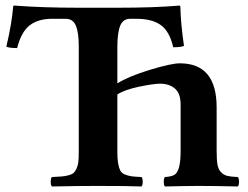

<svg xmlns="http://www.w3.org/2000/svg" viewBox="-20 -673 896 695"><path d="M404.8 -123Q404.8 -97.7 407.5 -82Q410.2 -66.4 415 -56.4Q419.9 -46.4 431.9 -41.5Q443.8 -36.6 456.1 -34.9Q468.3 -33.2 492.2 -32.2Q496.6 -27.8 496.6 -15.1Q496.6 -2.4 492.2 2Q443.4 0 333 0Q265.6 0 168 2Q163.6 -2.4 163.6 -15.1Q163.6 -27.8 168 -32.2Q190.9 -33.2 203.4 -34.2Q215.8 -35.2 228.5 -38.6Q241.2 -42 246.8 -47.4Q252.4 -52.7 257.3 -63.2Q262.2 -73.7 263.7 -87.6Q265.1 -101.6 265.1 -123V-505.9Q265.1 -555.2 254.6 -580.1Q244.1 -605 217.8 -605H168.9Q117.7 -605 87.2 -581.1Q56.6 -557.1 42 -499Q15.1 -499 2.9 -503.9Q22.5 -586.4 27.8 -649.9Q27.8 -652.8 32.2 -652.8Q133.8 -645 265.1 -645H405.8Q538.6 -645 629.9 -652.8Q630.9 -652.8 631.8 -651.6Q632.8 -650.4 632.8 -649.9Q634.3 -585.9 646 -506.8Q634.8 -502 606.9 -502Q594.2 -558.6 562.7 -581.8Q531.2 -605 473.1 -605H451.2Q425.3 -605 415 -579.6Q404.8 -554.2 404.8 -502.9V-371.1Q444.8 -396.5 522.5 -420.2Q600.1 -443.8 630.9 -443.8Q764.2 -443.8 764.2 -284.2V-127.9Q764.2 -95.7 767.1 -77.9Q770 -60.1 780 -49.8Q790 -39.6 802.7 -36.4Q815.4 -33.2 840.8 -32.2Q845.2 -27.8 845.2 -15.1Q845.2 -2.4 840.8 2Q754.9 0 699.2 0Q661.1 0 577.1 2Q572.8 -2.4 572.8 -15.1Q572.8 -27.8 577.1 -32.2Q600.1 -33.7 610.8 -39.8Q621.6 -45.9 627.7 -66.2Q633.8 -86.4 633.8 -127.9V-294.9Q633.8 -335 613 -352.5Q592.3 -370.1 559.1 -370.1Q536.6 -370.1 484.4 -359.4Q432.1 -348.6 404.8 -331.1Z"/></svg>

Font: Common Serif
Style: Bold
Weight: 700
Designer: Philipp H. Poll, Khaled Hosny
Foundry: Stefan Peev, Context Ltd.
Version: Version 1.026